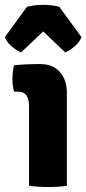

<svg xmlns="http://www.w3.org/2000/svg" viewBox="-37 -768 357 794"><path d="M239.5 0Q223 3 202.5 4.2Q182 5.5 161.5 5.5Q142 5.5 121.2 4.2Q100.5 3 83 0V-331Q83 -356 72.8 -372.5Q62.5 -389 36 -389H21Q14.5 -414.5 14.5 -442Q14.5 -455 16 -469.8Q17.5 -484.5 21 -498Q44 -500.5 68.2 -501.8Q92.5 -503 109 -503H130.5Q181 -503 210.2 -470.8Q239.5 -438.5 239.5 -383.5ZM208 -740 300 -614.5Q290.5 -591 269.2 -574Q248 -557 232.5 -551.5L141.5 -638L50.5 -551.5Q35 -557 13.8 -574Q-7.5 -591 -17 -614.5L74.5 -740Q88.5 -743.5 105.8 -745.8Q123 -748 141.5 -748Q160 -748 177.2 -745.8Q194.5 -743.5 208 -740Z"/></svg>

Font: Signika Light
Style: Bold
Weight: 700
Version: Version 2.003;gftools[0.9.32]